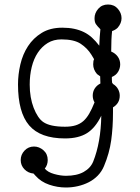

<svg xmlns="http://www.w3.org/2000/svg" viewBox="-20 -621 620 853"><path d="M503 -498Q493 -488 478 -483Q476 -466 475 -443Q474 -420 474 -392Q493 -384 503.5 -369Q514 -354 514 -335Q514 -318 505 -302.5Q496 -287 477 -279Q477 -273 477 -267Q477 -261 478 -254L482 -248Q497 -239 504.5 -225Q512 -211 512 -196Q512 -162 482 -144V-122Q482 -55 474 2.5Q466 60 442 117Q432 141 414.5 159Q397 177 374.5 188.5Q352 200 326 206Q300 212 273 212Q235 212 198.5 199.5Q162 187 138 160L129 150Q105 148 88.5 131Q72 114 72 90Q72 66 89 48Q106 30 131 30Q154 30 173 46.5Q192 63 192 90Q192 112 179 128Q192 144 220.5 152Q249 160 273 160Q321 160 351.5 143Q382 126 394 97Q428 12 430 -107Q404 -53 366.5 -29.5Q329 -6 269 -6Q159 -6 109.5 -64Q60 -122 60 -246Q60 -290 70.5 -335Q81 -380 104.5 -416Q128 -452 165.5 -475Q203 -498 257 -498Q286 -498 309.5 -493Q333 -488 352.5 -478.5Q372 -469 388.5 -454Q405 -439 421 -418Q422 -438 423 -456Q424 -474 426 -491Q412 -505 406 -514Q400 -523 400 -540Q400 -563 416.5 -582Q433 -601 460 -601Q487 -601 503.5 -582Q520 -563 520 -540Q520 -518 503 -498ZM398 -358 386 -378Q368 -407 338.5 -426.5Q309 -446 253 -446Q218 -446 192 -430Q166 -414 148 -387Q130 -360 121 -323.5Q112 -287 112 -245Q112 -216 116.5 -190Q121 -164 129.5 -142Q138 -120 149 -103.5Q160 -87 172 -79Q202 -58 269 -58Q296 -58 315.5 -64Q335 -70 349.5 -82.5Q364 -95 376 -115.5Q388 -136 400 -166Q392 -180 392 -196Q392 -214 401 -228Q410 -242 426 -250L425 -282L411 -292Q394 -312 394 -335Q394 -351 398 -358Z"/></svg>

Font: Nelagoney
Style: Regular
Weight: 400
Designer: Kanati
Foundry: Kanati and Michael Everson
Version: Version 2.000